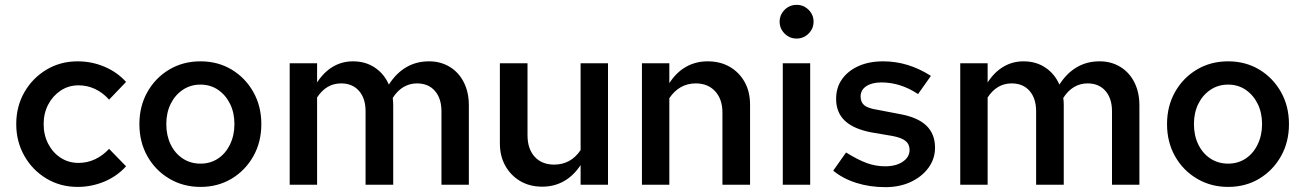

<svg xmlns="http://www.w3.org/2000/svg" viewBox="-20 -762 5384 792"><path d="M300 9Q229 9 171.5 -25.5Q114 -60 80.5 -119Q47 -178 47 -250Q47 -323 80.5 -381.5Q114 -440 171.5 -474.5Q229 -509 300 -509Q358 -509 410.5 -487Q463 -465 500 -424L430 -351Q404 -380 372 -395Q340 -410 304 -410Q263 -410 230.5 -388.5Q198 -367 179 -331Q160 -295 160 -250Q160 -205 179 -168.5Q198 -132 230.5 -111Q263 -90 304 -90Q340 -90 372 -105Q404 -120 430 -148L500 -76Q463 -35 410.5 -13Q358 9 300 9Z M807 9Q736 9 678.5 -25Q621 -59 588 -117.5Q555 -176 555 -250Q555 -324 588 -382.5Q621 -441 678 -475Q735 -509 807 -509Q879 -509 935.5 -475Q992 -441 1025 -382.5Q1058 -324 1058 -250Q1058 -176 1025 -117.5Q992 -59 935.5 -25Q879 9 807 9ZM807 -87Q848 -87 879.5 -108Q911 -129 929 -166.5Q947 -204 947 -250Q947 -297 929 -333.5Q911 -370 879.5 -391.5Q848 -413 807 -413Q766 -413 734 -391.5Q702 -370 684 -333.5Q666 -297 666 -250Q666 -203 684 -166Q702 -129 734 -108Q766 -87 807 -87Z M1175 0V-501H1288V-422Q1316 -465 1353.5 -487Q1391 -509 1436 -509Q1488 -509 1526.5 -483Q1565 -457 1584 -413Q1614 -460 1655.5 -484.5Q1697 -509 1750 -509Q1798 -509 1835.5 -486Q1873 -463 1893.5 -422Q1914 -381 1914 -328V0H1801V-303Q1801 -356 1774 -387Q1747 -418 1700 -418Q1670 -418 1644.5 -403Q1619 -388 1600 -358Q1601 -351 1601.5 -343.5Q1602 -336 1602 -328V0H1488V-303Q1488 -356 1461 -387Q1434 -418 1387 -418Q1326 -418 1288 -360V0Z M2217 8Q2165 8 2126 -15Q2087 -38 2064.5 -78Q2042 -118 2042 -171V-501H2156V-204Q2156 -148 2185.5 -115.5Q2215 -83 2266 -83Q2300 -83 2327.5 -98Q2355 -113 2375 -143V-501H2488V0H2375V-81Q2346 -37 2306 -14.5Q2266 8 2217 8Z M2628 0V-501H2741V-419Q2770 -464 2810 -486.5Q2850 -509 2899 -509Q2951 -509 2990 -486.5Q3029 -464 3051.5 -424Q3074 -384 3074 -330V0H2960V-298Q2960 -353 2930 -385.5Q2900 -418 2850 -418Q2816 -418 2788.5 -402.5Q2761 -387 2741 -357V0Z M3209 0V-501H3322V0ZM3266 -603Q3237 -603 3216.5 -623.5Q3196 -644 3196 -672Q3196 -701 3216.5 -721.5Q3237 -742 3266 -742Q3295 -742 3315.5 -721.5Q3336 -701 3336 -673Q3336 -644 3315.5 -623.5Q3295 -603 3266 -603Z M3632 10Q3568 10 3512.5 -7.5Q3457 -25 3417 -58L3470 -133Q3520 -102 3556.5 -89Q3593 -76 3631 -76Q3676 -76 3704 -95Q3732 -114 3732 -144Q3732 -167 3715.5 -180.5Q3699 -194 3662 -201L3574 -216Q3501 -230 3465 -264Q3429 -298 3429 -354Q3429 -401 3453.5 -435.5Q3478 -470 3521.5 -489.5Q3565 -509 3623 -509Q3675 -509 3724 -494Q3773 -479 3820 -449L3767 -374Q3729 -399 3691.5 -410.5Q3654 -422 3616 -422Q3577 -422 3553.5 -406.5Q3530 -391 3530 -364Q3530 -340 3545.5 -327.5Q3561 -315 3600 -309L3689 -292Q3764 -279 3800.5 -244.5Q3837 -210 3837 -153Q3837 -107 3810 -70Q3783 -33 3737 -11.5Q3691 10 3632 10Z M3941 0V-501H4054V-422Q4082 -465 4119.5 -487Q4157 -509 4202 -509Q4254 -509 4292.5 -483Q4331 -457 4350 -413Q4380 -460 4421.5 -484.5Q4463 -509 4516 -509Q4564 -509 4601.5 -486Q4639 -463 4659.5 -422Q4680 -381 4680 -328V0H4567V-303Q4567 -356 4540 -387Q4513 -418 4466 -418Q4436 -418 4410.5 -403Q4385 -388 4366 -358Q4367 -351 4367.5 -343.5Q4368 -336 4368 -328V0H4254V-303Q4254 -356 4227 -387Q4200 -418 4153 -418Q4092 -418 4054 -360V0Z M5046 9Q4975 9 4917.5 -25Q4860 -59 4827 -117.5Q4794 -176 4794 -250Q4794 -324 4827 -382.5Q4860 -441 4917 -475Q4974 -509 5046 -509Q5118 -509 5174.5 -475Q5231 -441 5264 -382.5Q5297 -324 5297 -250Q5297 -176 5264 -117.5Q5231 -59 5174.5 -25Q5118 9 5046 9ZM5046 -87Q5087 -87 5118.5 -108Q5150 -129 5168 -166.5Q5186 -204 5186 -250Q5186 -297 5168 -333.5Q5150 -370 5118.5 -391.5Q5087 -413 5046 -413Q5005 -413 4973 -391.5Q4941 -370 4923 -333.5Q4905 -297 4905 -250Q4905 -203 4923 -166Q4941 -129 4973 -108Q5005 -87 5046 -87Z"/></svg>

Font: Red Hat Text Medium
Style: Regular
Weight: 500
Designer: Pentagram, MCKL
Foundry: Pentagram, MCKL
Version: Version 1.023